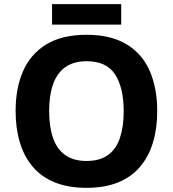

<svg xmlns="http://www.w3.org/2000/svg" viewBox="-20 -892 831 922"><path d="M735 -358Q735 -275 714.5 -207.5Q694 -140 652.5 -91Q611 -42 547 -16Q483 10 395 10Q308 10 243.5 -16Q179 -42 137.5 -91Q96 -140 75.5 -207.5Q55 -275 55 -359Q55 -470 91.5 -552Q128 -634 203.5 -679.5Q279 -725 396 -725Q512 -725 587.5 -679.5Q663 -634 699 -551.5Q735 -469 735 -358ZM216 -358Q216 -284 234.5 -230Q253 -176 293 -147.5Q333 -119 395 -119Q459 -119 498.5 -147.5Q538 -176 556 -230Q574 -284 574 -358Q574 -470 533 -534Q492 -598 396 -598Q333 -598 293 -569Q253 -540 234.5 -486.5Q216 -433 216 -358ZM562 -872V-774H230V-872Z"/></svg>

Font: Noto Sans Khmer
Style: Bold
Weight: 700
Version: Version 2.003